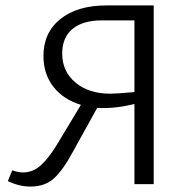

<svg xmlns="http://www.w3.org/2000/svg" viewBox="-20 -678 695 707"><path d="M372 -658H546V0H475V-295Q412 -280 363 -280Q346 -280 338 -281L245 -113Q212 -52 179 -21.5Q146 9 92 9Q51 9 9 -11L25 -51Q46 -43 65 -43Q101 -43 130 -69Q159 -95 190 -146L278 -292Q214 -311 177 -358Q140 -405 140 -472Q140 -558 202.5 -608Q265 -658 372 -658ZM386 -333Q409 -333 475 -339V-603H356Q285 -603 247 -571.5Q209 -540 209 -481Q209 -415 258 -374Q307 -333 386 -333Z"/></svg>

Font: EauTestInfant
Style: Regular
Weight: 400
Designer: Christian Thalmann (Catharsis Fonts)
Version: Version 0.001;PS 000.001;hotconv 1.0.88;makeotf.lib2.5.64775